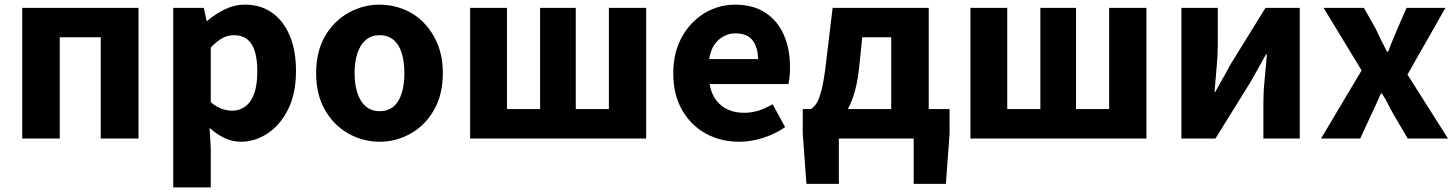

<svg xmlns="http://www.w3.org/2000/svg" viewBox="-20 -598 6288 829"><path d="M76 0V-564H578V0H415V-437H238V0Z M728 211V-564H860L872 -508H875Q910 -538 951.5 -558Q993 -578 1037 -578Q1106 -578 1155.5 -542.5Q1205 -507 1231.5 -443Q1258 -379 1258 -291Q1258 -194 1224 -126Q1190 -58 1135.5 -22Q1081 14 1020 14Q984 14 949.5 -2Q915 -18 885 -46L890 44V211ZM983 -120Q1013 -120 1038 -137.5Q1063 -155 1077 -192.5Q1091 -230 1091 -289Q1091 -341 1080.5 -375.5Q1070 -410 1048 -428Q1026 -446 990 -446Q963 -446 939.5 -433Q916 -420 890 -393V-157Q914 -136 938 -128Q962 -120 983 -120Z M1619 14Q1548 14 1485 -21Q1422 -56 1383.5 -122.5Q1345 -189 1345 -282Q1345 -376 1383.5 -442Q1422 -508 1485 -543Q1548 -578 1619 -578Q1672 -578 1721.5 -558.5Q1771 -539 1809 -500.5Q1847 -462 1869.5 -407.5Q1892 -353 1892 -282Q1892 -189 1853.5 -122.5Q1815 -56 1752.5 -21Q1690 14 1619 14ZM1619 -118Q1655 -118 1679 -138Q1703 -158 1714.5 -195.5Q1726 -233 1726 -282Q1726 -332 1714.5 -369Q1703 -406 1679 -426Q1655 -446 1619 -446Q1584 -446 1560 -426Q1536 -406 1523.5 -369Q1511 -332 1511 -282Q1511 -233 1523.5 -195.5Q1536 -158 1560 -138Q1584 -118 1619 -118Z M2010 0V-564H2169V-127H2312V-564H2466V-127H2609V-564H2770V0Z M3172 14Q3091 14 3027 -21.5Q2963 -57 2925 -123Q2887 -189 2887 -282Q2887 -351 2909 -405.5Q2931 -460 2969 -499Q3007 -538 3054.5 -558Q3102 -578 3152 -578Q3232 -578 3285 -543Q3338 -508 3364.5 -447Q3391 -386 3391 -308Q3391 -285 3389 -265.5Q3387 -246 3384 -235H3044Q3051 -193 3072 -165.5Q3093 -138 3123.5 -124.5Q3154 -111 3193 -111Q3226 -111 3255.5 -120.5Q3285 -130 3316 -148L3370 -49Q3328 -20 3275.5 -3Q3223 14 3172 14ZM3042 -343H3253Q3253 -392 3230 -423Q3207 -454 3155 -454Q3129 -454 3105 -441.5Q3081 -429 3064.5 -405Q3048 -381 3042 -343Z M3602 0V196H3462L3446 -21V-127H4080V-21L4064 196H3925V0ZM3828 -48V-437H3703L3689 -302Q3681 -230 3663.5 -179.5Q3646 -129 3621 -97Q3596 -65 3564.5 -50Q3533 -35 3496 -33L3481 -127Q3495 -135 3506.5 -153.5Q3518 -172 3528.5 -215Q3539 -258 3548 -339L3575 -564H3990V-48Z M4170 0V-564H4329V-127H4472V-564H4626V-127H4769V-564H4930V0Z M5081 0V-564H5238V-402Q5238 -360 5233 -306.5Q5228 -253 5224 -201H5227Q5241 -227 5260.5 -261Q5280 -295 5293 -320L5444 -564H5592V0H5435V-162Q5435 -204 5440.5 -257.5Q5446 -311 5450 -363H5446Q5432 -338 5413 -303.5Q5394 -269 5380 -245L5228 0Z M5684 0 5859 -294 5695 -564H5869L5921 -472Q5932 -447 5944 -423Q5956 -399 5969 -375H5974Q5982 -399 5992.5 -423Q6003 -447 6013 -472L6053 -564H6221L6057 -276L6232 0H6058L6001 -97Q5987 -121 5974.5 -146Q5962 -171 5947 -194H5942Q5932 -171 5921 -146.5Q5910 -122 5898 -97L5853 0Z"/></svg>

Font: Noto Sans SC ExtraBold
Style: Regular
Weight: 800
Designer: Ryoko NISHIZUKA 西塚涼子 (kana, bopomofo & ideographs); Paul D. Hunt (Latin, Greek & Cyrillic); Sandoll Communications 산돌커뮤니
Foundry: Adobe
Version: Version 2.004-H2;hotconv 1.0.118;makeotfexe 2.5.65603